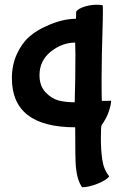

<svg xmlns="http://www.w3.org/2000/svg" viewBox="-20 -520 522 807"><path d="M408 -96H426Q439 -96 443 -96.5Q447 -97 447 -96Q447 -81 437.5 -52Q428 -23 407 6Q404 12 404 61.5Q404 111 410 152Q416 193 439 221Q428 237 390.5 252Q353 267 325 267Q304 237 299 182Q296 156 296 15Q30 15 30 -191Q30 -248 51.5 -294Q73 -340 104 -366.5Q135 -393 174 -410Q241 -441 299 -441Q300 -444 300 -471Q309 -484 335 -492Q361 -500 385 -500Q409 -500 412 -497Q413 -491 412 -436Q407 -271 407 -192.5Q407 -114 408 -96ZM297 -290 296 -341Q241 -341 193.5 -303Q146 -265 146 -204Q146 -159 171.5 -132Q197 -105 227 -97.5Q257 -90 294 -90Q297 -189 297 -290Z"/></svg>

Font: Bubblegum Sans
Style: Regular
Weight: 400
Designer: Angel Koziupa and Alejandro Paul
Foundry: Angel Koziupa and Alejandro Paul
Version: Version 1.001